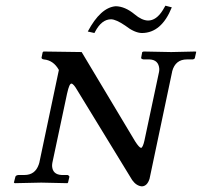

<svg xmlns="http://www.w3.org/2000/svg" viewBox="-20 -643 710 675"><path d="M585 -390.1 505.9 -15.1Q498 11.2 479 12.2Q459.5 10.7 444.8 -9.8L252 -325.2Q238.3 -349.1 231 -349.1Q223.6 -349.1 216.3 -315.9Q215.8 -314.5 215.8 -314L164.1 -70.8Q163.1 -65.9 163.1 -59.1Q165 -29.3 196.8 -27.8H217.8Q222.7 -25.9 224.1 -22L219.2 -1L216.8 1Q215.8 1 125 -1L32.2 1L28.8 -1L34.2 -22Q36.1 -26.9 44.9 -27.8H65.9Q103.5 -27.8 116.2 -64.5Q117.2 -68.4 118.2 -70.8L187 -397Q168 -431.2 133.8 -434.1Q126.5 -435.5 126 -439.9L129.9 -459L132.8 -461.9L267.1 -460L455.1 -146Q469.2 -124 476.1 -123Q482.4 -125 487.8 -148.9L539.1 -390.1Q540 -394 540 -400.9Q537.6 -432.6 505.9 -434.1H484.9Q477.5 -435.1 476.1 -439L480 -460L484.9 -461.9Q485.8 -461.9 582 -460L667 -461.9L669.9 -460.9L665 -439Q663.6 -435.1 658.2 -434.1H637.2Q596.7 -434.1 585.4 -392.6Q585 -391.1 585 -390.1ZM500.5 -570.8Q529.8 -570.8 552.7 -607.9Q557.1 -615.2 561.5 -623L584 -617.2Q547.9 -527.3 479 -526.9Q453.1 -527.3 419.9 -553.2Q388.2 -574.7 370.6 -575.2Q337.4 -575.2 314.5 -531.7Q313 -528.8 312 -526.9L288.6 -532.2Q333.5 -616.7 386.7 -621.1Q419.4 -620.6 453.1 -592.8Q478.5 -571.3 500.5 -570.8Z"/></svg>

Font: Linux Libertine Capitals O
Style: Bold Italic Samll Caps
Weight: 400
Italic angle: -12°
Designer: Philipp H. Poll
Foundry: Philipp H. Poll
Version: Version 5.0.4